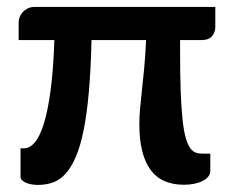

<svg xmlns="http://www.w3.org/2000/svg" viewBox="-20 -531 672 556"><path d="M603.5 -453Q603.5 -437 593.8 -426Q584 -415 565 -415H501.5V-383.5Q501.5 -316 503.2 -267.5Q505 -219 508.5 -186Q512 -153 517.5 -133.2Q523 -113.5 530.2 -103Q537.5 -92.5 546.5 -89.2Q555.5 -86 566.5 -86H589V-37Q589 -27 583 -19.5Q577 -12 566.5 -6.8Q556 -1.5 542.2 1.2Q528.5 4 513 4Q446.5 4 415 -40.5Q383.5 -85 383.5 -171Q383.5 -193.5 385.8 -218Q388 -242.5 391.2 -271.8Q394.5 -301 397.8 -336Q401 -371 403 -415H245Q243 -329 237.2 -264.2Q231.5 -199.5 222 -153Q212.5 -106.5 199.2 -76Q186 -45.5 169.5 -27.5Q153 -9.5 133 -2.5Q113 4.5 89.5 4.5Q82 4.5 73.2 3.2Q64.5 2 57 -1Q49.5 -4 44.5 -8.5Q39.5 -13 39.5 -19V-101.5H50Q66 -101.5 80.5 -118.2Q95 -135 106.8 -172.2Q118.5 -209.5 126.5 -269.2Q134.5 -329 137.5 -415H34V-467Q34 -474 37 -481.8Q40 -489.5 46 -496Q52 -502.5 60.8 -506.8Q69.5 -511 80.5 -511H603.5Z"/></svg>

Font: Lato
Style: Bold
Weight: 700
Designer: Lukasz Dziedzic with Adam Twardoch and Botio Nikoltchev
Foundry: tyPoland Lukasz Dziedzic
Version: Version 2.010; 2014-09-01; http://www.latofonts.com/; ttfaut